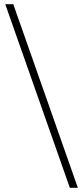

<svg xmlns="http://www.w3.org/2000/svg" viewBox="-20 -730 397 910"><path d="M311 160 5 -710H43L349 160Z"/></svg>

Font: Source Sans 3 Light
Style: Regular
Weight: 300
Designer: Paul D. Hunt
Foundry: Adobe
Version: Version 3.052;hotconv 1.1.0;makeotfexe 2.6.0